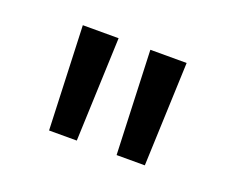

<svg xmlns="http://www.w3.org/2000/svg" viewBox="-51 -770 432 358"><g transform="rotate(20 165.0 -591.0)"><path d="M70 -488H125L133 -694H62ZM204 -488H260L268 -694H196Z"/></g></svg>

Font: Arthouse Owned
Style: Regular
Weight: 400
Designer: Jeremy Tribby
Foundry: Tribby Type
Version: Version 1.000;PS 001.000;hotconv 1.0.88;makeotf.lib2.5.64775